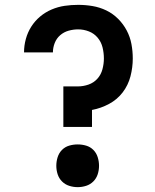

<svg xmlns="http://www.w3.org/2000/svg" viewBox="-20 -763 640 791"><path d="M241 -240V-407H300Q323 -407 344.5 -414.5Q366 -422 381 -438.5Q396 -455 402 -477.5Q408 -500 408 -522Q408 -545 402.5 -567.5Q397 -590 382.5 -607.5Q368 -625 346.5 -633.5Q325 -642 302 -642Q282 -642 262.5 -636.5Q243 -631 228 -618Q213 -605 205.5 -586Q198 -567 198 -547H79Q79 -575 86.5 -602.5Q94 -630 109 -653.5Q124 -677 145.5 -695Q167 -713 193 -724Q219 -735 246.5 -739Q274 -743 302 -743Q332 -743 361.5 -738Q391 -733 418 -720Q445 -707 466.5 -685.5Q488 -664 502 -637.5Q516 -611 521.5 -581.5Q527 -552 527 -522Q527 -485 517.5 -448.5Q508 -412 485.5 -382.5Q463 -353 429.5 -335Q396 -317 359 -310V-240ZM300 8Q282 8 265 2.5Q248 -3 235.5 -15.5Q223 -28 217.5 -45Q212 -62 212 -80Q212 -98 217.5 -115.5Q223 -133 235.5 -145.5Q248 -158 265 -163Q282 -168 300 -168Q318 -168 335 -163Q352 -158 364.5 -145.5Q377 -133 382.5 -115.5Q388 -98 388 -80Q388 -62 382.5 -45Q377 -28 364.5 -15.5Q352 -3 335 2.5Q318 8 300 8Z"/></svg>

Font: Zed Sans Extended
Style: Bold
Weight: 700
Width: 7
Designer: Belleve Invis
Foundry: Belleve Invis
Version: Version 1.0.0; ttfautohint (v1.8.4)